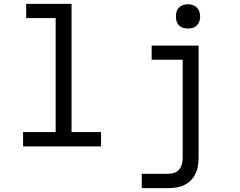

<svg xmlns="http://www.w3.org/2000/svg" viewBox="-20 -755 1240 990"><path d="M99 0V-74H267V-662H115V-735H349V-74H501V0ZM711 215V141H850Q865 141 880 135.5Q895 130 904.5 118Q914 106 918 91Q922 76 922 60V-447H762V-520H1004V60Q1004 81 1000.5 101.5Q997 122 988 141Q979 160 964 175Q949 190 930.5 199Q912 208 891 211.5Q870 215 850 215ZM949 -608Q936 -608 924 -611.5Q912 -615 903 -624Q894 -633 890.5 -645Q887 -657 887 -670Q887 -683 890.5 -695Q894 -707 903 -716Q912 -725 924 -729Q936 -733 949 -733Q962 -733 974 -729Q986 -725 995 -716Q1004 -707 1008 -695Q1012 -683 1012 -670Q1012 -657 1008 -645Q1004 -633 995 -624Q986 -615 974 -611.5Q962 -608 949 -608Z"/></svg>

Font: Iosevka Plex Etoile
Style: Regular
Weight: 400
Designer: Belleve Invis
Foundry: Belleve Invis
Version: Version 25.1.1; ttfautohint (v1.8.4)